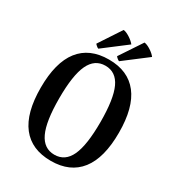

<svg xmlns="http://www.w3.org/2000/svg" viewBox="-215 -1044 1091 1189"><g transform="rotate(30 330.5 -450.0)"><path d="M51 -348Q51 -528 122 -619Q193 -710 331 -710Q468 -710 539 -619Q610 -528 610 -348Q610 -168 539 -77Q468 14 331 14Q193 14 122 -77Q51 -168 51 -348ZM478 -348Q478 -513 442.5 -589.5Q407 -666 331 -666Q255 -666 219 -589.5Q183 -513 183 -348Q183 -183 219 -106.5Q255 -30 331 -30Q407 -30 442.5 -106.5Q478 -183 478 -348ZM239 -735Q234 -736 224.5 -744Q215 -752 213 -756L317 -914Q336 -912 362.5 -895Q389 -878 403 -860ZM389 -732Q384 -733 374.5 -741Q365 -749 363 -753L468 -911Q487 -909 513.5 -892Q540 -875 553 -857Z"/></g></svg>

Font: Arima Madurai ExtraBold
Style: Regular
Weight: 800
Designer: Joana Correia and Natanael Gama
Foundry: NDISCOVER
Version: Version 1.019